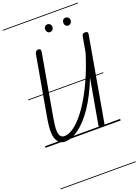

<svg xmlns="http://www.w3.org/2000/svg" viewBox="-291 -1335 1353 1877"><g transform="rotate(-20 386.0 -397.0)"><path d="M197 9Q136 9 109.5 -52.8Q83 -114.5 107.5 -255.5L219.5 -891Q221.5 -902 226.2 -910.5Q231 -919 238.8 -923.8Q246.5 -928.5 256.5 -928.5Q270.5 -928 276.8 -919.2Q283 -910.5 280.5 -896.5L167.5 -255Q161.5 -219.5 156.5 -182.5Q151.5 -145.5 153.2 -114.2Q155 -83 167.8 -63.8Q180.5 -44.5 209 -44.5Q264 -44.5 327 -96.8Q390 -149 454 -243.2Q518 -337.5 576.5 -464.2Q635 -591 681 -740L709 -900Q711.5 -912 718.8 -920.2Q726 -928.5 743 -928.5Q761.5 -928.5 767.2 -921Q773 -913.5 770.5 -899L617 -28Q615 -13.5 605.8 -6.8Q596.5 0 585 0Q571 0 562 -7.8Q553 -15.5 556 -32.5L638 -496.5Q571 -325.5 494 -213.2Q417 -101 340.2 -46Q263.5 9 197 9ZM197 9Q136 9 109.5 -52.8Q83 -114.5 107.5 -255.5L219.5 -891Q221.5 -902 226.2 -910.5Q231 -919 238.8 -923.8Q246.5 -928.5 256.5 -928.5Q270.5 -928 276.8 -919.2Q283 -910.5 280.5 -896.5L167.5 -255Q161.5 -219.5 156.5 -182.5Q151.5 -145.5 153.2 -114.2Q155 -83 167.8 -63.8Q180.5 -44.5 209 -44.5Q264 -44.5 327 -96.8Q390 -149 454 -243.2Q518 -337.5 576.5 -464.2Q635 -591 681 -740L709 -900Q711.5 -912 718.8 -920.2Q726 -928.5 743 -928.5Q761.5 -928.5 767.2 -921Q773 -913.5 770.5 -899L617 -28Q615 -13.5 605.8 -6.8Q596.5 0 585 0Q571 0 562 -7.8Q553 -15.5 556 -32.5L638 -496.5Q571 -325.5 494 -213.2Q417 -101 340.2 -46Q263.5 9 197 9ZM612.5 -1047Q596.5 -1047 586 -1059Q575.5 -1071 575.5 -1088.5Q575.5 -1104.5 585.5 -1116.8Q595.5 -1129 612.5 -1129Q629 -1129 640.5 -1118Q652 -1107 652 -1088.5Q652 -1071.5 640.8 -1059.2Q629.5 -1047 612.5 -1047ZM423 -1047.5Q407.5 -1047.5 397.2 -1059.5Q387 -1071.5 387 -1088.5Q387 -1104.5 397 -1116.5Q407 -1128.5 423 -1128.5Q439.5 -1128.5 451 -1117.5Q462.5 -1106.5 462.5 -1088.5Q462.5 -1071.5 451.5 -1059.5Q440.5 -1047.5 423 -1047.5ZM-5 424.5H776.5V432.5H-5ZM-5 -16H776.5V0H-5ZM-5 -501.5H776.5V-493.5H-5ZM-5 -1226H776.5V-1218H-5Z"/></g></svg>

Font: Edu AU VIC WA NT Guides
Style: Regular
Weight: 400
Designer: Tina and Corey Anderson, Eben Sorkin, Mirko Velimirovic
Foundry: Google for Education
Version: Version 1.001